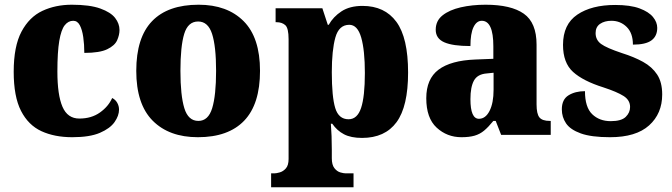

<svg xmlns="http://www.w3.org/2000/svg" viewBox="-20 -571 2847 813"><path d="M286 10Q211 10 155.5 -15.5Q100 -41 69 -101.5Q38 -162 38 -267Q38 -375 71 -437Q104 -499 159.5 -525Q215 -551 284 -551Q360 -551 404.5 -535Q449 -519 467.5 -495Q486 -471 486 -444Q486 -423 476 -400.5Q466 -378 434 -362.5Q402 -347 337 -347Q337 -383 332.5 -414Q328 -445 318 -464Q308 -483 290 -483Q269 -483 254 -464Q239 -445 231 -398Q223 -351 223 -268Q223 -169 244.5 -119Q266 -69 316 -69Q367 -69 403 -94.5Q439 -120 455 -156Q469 -149 476.5 -135.5Q484 -122 484 -107Q484 -81 465 -54Q446 -27 403 -8.5Q360 10 286 10Z M818 10Q696 10 626.5 -60Q557 -130 557 -271Q557 -412 624 -481.5Q691 -551 821 -551Q942 -551 1011.5 -481.5Q1081 -412 1081 -271Q1081 -130 1014 -60Q947 10 818 10ZM820 -59Q862 -59 878.5 -113Q895 -167 895 -271Q895 -375 878 -427.5Q861 -480 819 -480Q776 -480 760 -427.5Q744 -375 744 -271Q744 -167 760.5 -113Q777 -59 820 -59Z M1128 222V163H1143Q1150 163 1164.5 159Q1179 155 1190.5 142Q1202 129 1202 102V-405Q1202 -452 1188 -464.5Q1174 -477 1151 -477H1147V-536H1345L1368 -466H1372Q1391 -500 1426 -523Q1461 -546 1515 -546Q1609 -546 1658.5 -478.5Q1708 -411 1708 -264Q1708 -120 1659 -53.5Q1610 13 1513 13Q1466 13 1436.5 -2.5Q1407 -18 1387 -47H1381Q1383 -22 1384 5.5Q1385 33 1385 63V99Q1385 127 1396 141Q1407 155 1421 159Q1435 163 1443 163H1477V222ZM1456 -66Q1493 -66 1509 -114Q1525 -162 1525 -262Q1525 -358 1509.5 -412Q1494 -466 1459 -466Q1415 -466 1400 -412Q1385 -358 1385 -265Q1385 -161 1399.5 -113.5Q1414 -66 1456 -66Z M1934 10Q1873 10 1829 -30.5Q1785 -71 1785 -155Q1785 -237 1837 -276Q1889 -315 1993 -319L2069 -322V-375Q2069 -483 2020 -483Q1998 -483 1985 -456Q1972 -429 1972 -376Q1897 -376 1861 -392Q1825 -408 1825 -445Q1825 -483 1854 -506Q1883 -529 1931 -540Q1979 -551 2036 -551Q2144 -551 2198 -513Q2252 -475 2252 -382V-129Q2252 -89 2264 -74Q2276 -59 2308 -59H2312V0H2102L2079 -59H2069Q2048 -33 2030 -18Q2012 -3 1989.5 3.5Q1967 10 1934 10ZM2008 -68Q2036 -68 2053 -101.5Q2070 -135 2070 -191V-263L2041 -260Q2002 -257 1987 -230Q1972 -203 1972 -151Q1972 -68 2008 -68Z M2563 10Q2484 10 2439.5 -6Q2395 -22 2377 -48.5Q2359 -75 2359 -108Q2359 -150 2387.5 -167.5Q2416 -185 2457 -185Q2457 -117 2487.5 -87.5Q2518 -58 2566 -58Q2611 -58 2629.5 -76Q2648 -94 2648 -118Q2648 -147 2620.5 -164.5Q2593 -182 2535 -201Q2449 -228 2406.5 -266.5Q2364 -305 2364 -381Q2364 -468 2424.5 -509Q2485 -550 2585 -550Q2649 -550 2688 -535.5Q2727 -521 2745 -499Q2763 -477 2763 -453Q2763 -418 2738.5 -400Q2714 -382 2660 -382Q2660 -431 2633.5 -457Q2607 -483 2569 -483Q2540 -483 2521 -470Q2502 -457 2502 -431Q2502 -402 2525 -385Q2548 -368 2614 -346Q2665 -330 2703 -309Q2741 -288 2762.5 -255.5Q2784 -223 2784 -171Q2784 -90 2728.5 -40Q2673 10 2563 10Z"/></svg>

Font: Noto Serif Myanmar SemiCondensed Black
Style: Regular
Weight: 900
Width: 4
Designer: Ben Mitchell and the Monotype Design Team
Foundry: Monotype Imaging Inc.
Version: Version 2.106; ttfautohint (v1.8.4.7-5d5b)